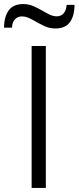

<svg xmlns="http://www.w3.org/2000/svg" viewBox="-54 -927 388 947"><path d="M102 0V-700H172V0ZM219 -786.5Q191.5 -786.5 168.5 -797Q145.5 -807.5 125 -819Q106.5 -830 89 -838Q71.5 -846 53.5 -846Q33.5 -846 20 -832Q6.5 -818 5 -790.5H-34Q-34 -844 -11.2 -875.5Q11.5 -907 60.5 -907Q89 -907 112.2 -896.2Q135.5 -885.5 156.5 -873.5Q174 -863 191.2 -854.8Q208.5 -846.5 226 -846.5Q246.5 -846.5 259.8 -861Q273 -875.5 274.5 -903H313.5Q313.5 -849.5 291 -818Q268.5 -786.5 219 -786.5Z"/></svg>

Font: Overpass Light
Style: Regular
Weight: 300
Designer: Delve Withrington, Dave Bailey, Thomas Jockin
Foundry: Delve Fonts LLC
Version: Version 4.000; ttfautohint (v1.8.3)